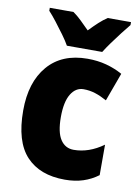

<svg xmlns="http://www.w3.org/2000/svg" viewBox="-87 -825 653 894"><g transform="rotate(10 239.5 -378.0)"><path d="M282 10Q164 10 100 -58.5Q36 -127 36 -274Q36 -408 102.5 -485.5Q169 -563 290 -563Q338 -563 379 -552Q420 -541 456 -521L407 -387Q378 -403 351.5 -411.5Q325 -420 296 -420Q259 -420 236.5 -383Q214 -346 214 -274Q214 -202 236.5 -168Q259 -134 299 -134Q371 -134 439 -183V-39Q407 -15 368.5 -2.5Q330 10 282 10ZM184 -606Q173 -626 153 -653.5Q133 -681 112 -708Q91 -735 75 -752V-766H187Q207 -752 225.5 -734Q244 -716 267 -693Q290 -717 309.5 -735Q329 -753 349 -766H459V-752Q444 -734 423.5 -707.5Q403 -681 383.5 -654Q364 -627 351 -606Z"/></g></svg>

Font: Noto Sans Oriya Cond Blk
Style: Regular
Weight: 900
Width: 3
Designer: Amélie Bonet and Sol Matas
Foundry: Google LLC
Version: Version 2.006; ttfautohint (v1.8.4.7-5d5b)